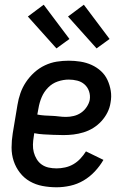

<svg xmlns="http://www.w3.org/2000/svg" viewBox="-20 -785 540 813"><path d="M220 8Q189 8 160 2.5Q131 -3 106.5 -17Q82 -31 64.5 -53.5Q47 -76 38 -103Q29 -130 29 -160Q29 -190 34 -221L54 -341Q58 -366 66.5 -390.5Q75 -415 90 -437.5Q105 -460 125.5 -478.5Q146 -497 170.5 -508.5Q195 -520 220.5 -524Q246 -528 271 -528Q296 -528 321 -524Q346 -520 368 -510Q390 -500 407.5 -484Q425 -468 435 -446.5Q445 -425 449 -400.5Q453 -376 448 -350Q445 -329 435 -309Q425 -289 409.5 -272Q394 -255 374.5 -243Q355 -231 333.5 -224.5Q312 -218 291 -215.5Q270 -213 249 -213Q238 -213 228 -213.5Q218 -214 207 -214H206Q185 -215 165 -216Q145 -217 125 -221L123 -207Q120 -190 119.5 -173Q119 -156 123 -140.5Q127 -125 135.5 -111Q144 -97 157 -88Q170 -79 186 -75.5Q202 -72 220 -72Q237 -72 255.5 -76Q274 -80 290.5 -89.5Q307 -99 320.5 -113.5Q334 -128 344 -144L418 -108Q403 -82 381.5 -59Q360 -36 333.5 -20.5Q307 -5 277.5 1.5Q248 8 220 8ZM260 -290Q276 -290 292.5 -294Q309 -298 323 -307.5Q337 -317 347 -332Q357 -347 360 -362Q363 -381 357 -398.5Q351 -416 338 -427.5Q325 -439 307.5 -443.5Q290 -448 271 -448Q248 -448 224.5 -440Q201 -432 183.5 -414Q166 -396 156.5 -373.5Q147 -351 143 -327L138 -300Q153 -297 168.5 -296Q184 -295 199 -294.5Q214 -294 229.5 -292Q245 -290 260 -290ZM389 -580 268 -715 335 -765 444 -620ZM219 -580 98 -715 165 -765 274 -620Z"/></svg>

Font: Iosevka SS04 Medium
Style: Italic
Weight: 500
Italic angle: -9°
Monospace: yes
Designer: Belleve Invis
Foundry: Belleve Invis
Version: Version 19.0.0; ttfautohint (v1.8.4)